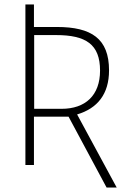

<svg xmlns="http://www.w3.org/2000/svg" viewBox="-20 -734 561 854"><path d="M454 100H499L323 -225C414 -252 465 -316 465 -421C465 -562 387 -614 233 -614H131V-714H93V0H131V-215H285ZM254 -250H132V-578H229C362 -578 425 -537 425 -420C425 -309 359 -250 254 -250Z"/></svg>

Font: Noto Sans SemiCondensed ExtraLight
Style: Regular
Weight: 200
Width: 4
Designer: Monotype Design Team
Foundry: Monotype Imaging Inc.
Version: Version 2.013